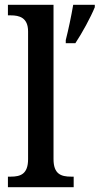

<svg xmlns="http://www.w3.org/2000/svg" viewBox="-20 -780 415 800"><path d="M13 0H287V-44H276C234 -44 203 -55 203 -117V-760H13V-716H25C60 -716 97 -707 97 -649V-117C97 -55 66 -44 25 -44H13ZM254 -613V-600H294C322 -642 358 -708 375 -750V-760H285C277 -713 265 -656 254 -613Z"/></svg>

Font: Noto Serif Ethiopic SemiCondensed Medium
Style: Regular
Weight: 500
Width: 4
Designer: Monotype Design Team
Foundry: Monotype Imaging Inc.
Version: Version 2.102